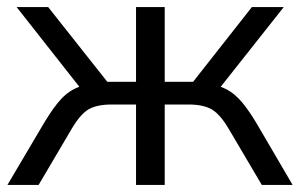

<svg xmlns="http://www.w3.org/2000/svg" viewBox="-20 -522 847 542"><path d="M1 0 105 -176Q132 -221 154 -244Q176 -267 204 -277L27 -502H116L283 -291H364V-502H445V-291H525L691 -502H781L603 -277Q631 -267 653.5 -244Q676 -221 703 -176L806 0H719L627 -156Q602 -199 578 -213Q554 -227 512 -227H445V0H364V-227H296Q253 -227 229.5 -213Q206 -199 181 -156L89 0Z"/></svg>

Font: Mulish
Style: Regular
Weight: 400
Designer: Vernon Adams
Foundry: Vernon Adams
Version: Version 3.603; ttfautohint (v1.8.3)